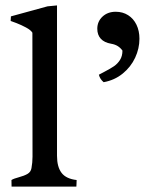

<svg xmlns="http://www.w3.org/2000/svg" viewBox="-20 -692 589 712"><path d="M191.4 -114.3Q191.4 -73.2 208.3 -51Q225.1 -28.8 264.2 -24.4Q264.2 -17.1 263.7 -9.8Q263.2 -2.4 263.2 0H22.9L22.5 -24.4Q26.9 -27.3 33.9 -29.8Q41 -32.2 48.3 -34.2Q69.8 -40 82 -47.1Q94.2 -54.2 96.7 -68.4Q100.6 -89.4 100.6 -111.3L100.1 -570.8Q94.2 -580.6 76.4 -590.1Q58.6 -599.6 41.5 -606.2Q24.4 -612.8 19.5 -614.3L20.5 -631.3L156.2 -668.5L191.4 -671.9ZM366.2 -425.3Q389.6 -437.5 402.8 -446.5Q416 -455.6 425 -469.7Q434.1 -483.9 434.1 -504.4Q426.8 -514.6 416.7 -521Q406.7 -527.3 392.1 -529.8Q366.7 -534.2 353.8 -548.3Q340.8 -562.5 340.8 -585.4Q340.8 -612.3 360.1 -630.4Q379.4 -648.4 409.2 -648.4Q435.1 -648.4 455.1 -635.7Q475.1 -623 486.1 -600.3Q497.1 -577.6 497.1 -548.3Q497.1 -512.2 481.2 -478Q465.3 -443.8 435.1 -419.2Q404.8 -394.5 364.3 -387.2Q350.1 -399.4 346.7 -415Z"/></svg>

Font: Radley
Style: Regular
Weight: 400
Designer: Vernon Adams
Foundry: Vernon Adams
Version: Version 1.003; ttfautohint (v1.6)